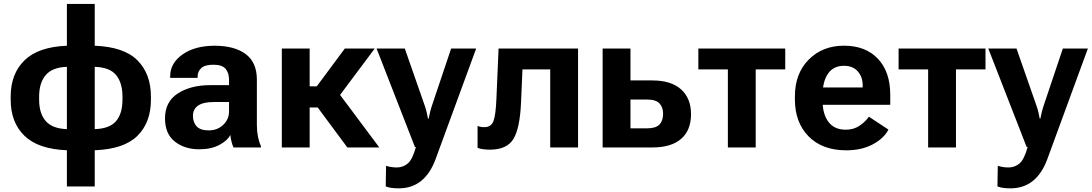

<svg xmlns="http://www.w3.org/2000/svg" viewBox="-20 -768 5686 1000"><path d="M183.8 -249V-264.6Q183.8 -336.9 218.4 -377.2Q252.9 -417.5 328.4 -419.9V-95.5Q252.9 -97.9 218.4 -137.3Q183.8 -176.8 183.8 -249ZM617.9 -264.6V-249Q617.9 -176.8 584.6 -137.3Q551.3 -97.9 473.4 -95.5V-419.9Q551.3 -417.5 584.6 -377.2Q617.9 -336.9 617.9 -264.6ZM328.4 14.6V203.1H473.4V14.6Q626 8.8 696 -60.8Q766.1 -130.4 766.1 -249V-264.6Q766.1 -383.3 696 -453.6Q626 -523.9 473.4 -529.8V-747.6H328.4V-529.8Q179.2 -523.9 107.4 -453.6Q35.6 -383.3 35.6 -264.6V-249Q35.6 -130.4 107.4 -60.8Q179.2 8.8 328.4 14.6Z M839.4 -151.6Q839.4 -70.8 890.6 -30.6Q941.9 9.5 1017.3 9.5Q1080.3 9.5 1122.7 -13.3Q1165 -36.1 1179.7 -65.2Q1181.4 -47.9 1186 -29.5Q1190.7 -11.2 1196.3 0H1338.9V-7.8Q1329.3 -27.6 1323.6 -55.9Q1317.9 -84.2 1317.9 -115.5V-352.8Q1317.9 -443.4 1259.4 -486.6Q1200.9 -529.8 1097.9 -529.8Q995.4 -529.8 930.8 -484.5Q866.2 -439.2 866.2 -369.9V-362.3H1009.3V-369.9Q1009.3 -395.5 1028.1 -413.2Q1046.9 -430.9 1092 -430.9Q1137.2 -430.9 1155 -409.4Q1172.9 -387.9 1172.9 -353.5V-324.5H1073.2Q972.4 -324.2 905.9 -281.1Q839.4 -238 839.4 -151.6ZM984.9 -164.6Q984.9 -199.2 1011.5 -217.9Q1038.1 -236.6 1093.3 -236.6H1172.9V-187.5Q1172.9 -147 1142.7 -117.9Q1112.5 -88.9 1066.7 -88.9Q1023.9 -88.9 1004.4 -109.7Q984.9 -130.6 984.9 -164.6Z M1789.1 0H1955.6L1710 -328.9L1617.7 -231.2ZM1521.7 -318.4V-208.3H1702.4L1931.9 -515.4H1776.1L1629.9 -318.4ZM1592.8 -515.4H1447.8V0H1592.8Z M1989 202.9Q2002.7 208.3 2018.9 210.6Q2035.2 212.9 2056.9 212.9Q2125.5 212.9 2173.2 174.4Q2220.9 136 2248.5 61.3L2460 -515.1H2329.6L2229 -215.8Q2222.9 -197 2219.4 -181.6Q2215.8 -166.3 2212.4 -149.9H2209.2Q2206.1 -166.3 2202.6 -181.8Q2199.2 -197.3 2192.9 -215.8L2088.4 -515.1H1941.4L2141.1 -2.4L2146.2 -2.2Q2128.4 62.5 2103.9 83.4Q2079.3 104.2 2046.1 104.2Q2032.5 104.2 2017.6 101.9Q2002.7 99.6 1990.7 95.7Z M2701.2 -406.5H2845.7V0H2990.7V-515.1H2576.7L2565.4 -252Q2562 -168.5 2550 -137.1Q2538.1 -105.7 2502.7 -105.7Q2492.4 -105.7 2484 -107.2Q2475.6 -108.6 2467.3 -112.1V2Q2478 6.6 2495 9Q2512 11.5 2530.8 11.5Q2620.4 11.5 2654.2 -44.4Q2688 -100.3 2693.8 -235.8Z M3263.7 -515.1H3118.7V0H3377Q3476.1 0 3527.6 -44.8Q3579.1 -89.6 3579.1 -173.3Q3579.1 -255.4 3527.6 -302.2Q3476.1 -349.1 3377 -349.1H3263.7ZM3351.1 -249.5Q3395.5 -249.5 3414.6 -229.6Q3433.6 -209.7 3433.6 -175.5Q3433.6 -138.9 3414.4 -119.3Q3395.3 -99.6 3351.1 -99.6H3263.7V-249.5Z M3617.2 -406.5H3771V0H3916V-406.5H4069.8V-515.1H3617.2Z M4120.1 -250Q4120.1 -130.4 4191.4 -57.7Q4262.7 14.9 4387.7 14.9Q4466.6 14.9 4524.8 -15.7Q4583 -46.4 4607.4 -93L4505.6 -160.2Q4486.8 -133.5 4456.5 -113Q4426.3 -92.5 4385 -92.5Q4325.4 -92.5 4294.9 -133.1Q4264.4 -173.6 4264.4 -242.4V-273.4Q4264.4 -344 4292.7 -384.6Q4321 -425.3 4375.5 -425.3Q4422.4 -425.3 4447.9 -395.9Q4473.4 -366.5 4473.1 -323.7V-312.5H4219V-222.2H4616.7V-274.2Q4616.7 -394 4552.5 -462Q4488.3 -530 4375.7 -530Q4263.9 -530 4192 -457.5Q4120.1 -385 4120.1 -265.6Z M4660.2 -406.5H4814V0H4959V-406.5H5112.8V-515.1H4660.2Z M5175 202.9Q5188.7 208.3 5205 210.6Q5221.2 212.9 5242.9 212.9Q5311.5 212.9 5359.3 174.4Q5407 136 5434.6 61.3L5646 -515.1H5515.6L5415 -215.8Q5408.9 -197 5405.4 -181.6Q5401.9 -166.3 5398.4 -149.9H5395.3Q5392.1 -166.3 5388.7 -181.8Q5385.3 -197.3 5378.9 -215.8L5274.4 -515.1H5127.4L5327.1 -2.4L5332.3 -2.2Q5314.5 62.5 5289.9 83.4Q5265.4 104.2 5232.2 104.2Q5218.5 104.2 5203.6 101.9Q5188.7 99.6 5176.8 95.7Z"/></svg>

Font: Roboto Flex
Style: Regular
Weight: 400
Designer: Berlow after Robertson
Foundry: Google
Version: Version 3.200;gftools[0.9.32]